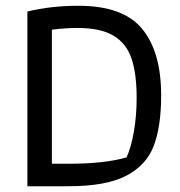

<svg xmlns="http://www.w3.org/2000/svg" viewBox="-20 -646 625 666"><path d="M75 -606Q157 -626 252 -626Q407 -626 473 -546Q539 -466 539 -315Q539 -208 513.5 -140.5Q488 -73 418 -36.5Q348 0 218 0H75ZM219 -78Q342 -78 419 -100Q435 -135 444.5 -190Q454 -245 454 -306Q454 -391 436 -443.5Q418 -496 373.5 -522.5Q329 -549 248 -549Q206 -549 160 -543V-78Z"/></svg>

Font: Athiti Medium
Style: Regular
Weight: 500
Designer: CadsonDemak Team
Foundry: CadsonDemak
Version: Version 1.032